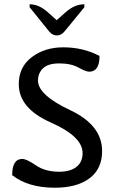

<svg xmlns="http://www.w3.org/2000/svg" viewBox="-20 -881 548 908"><path d="M239.7 6.8Q112.8 6.8 37.6 -52.7Q37.6 -129.4 85.4 -129.4Q105.5 -129.4 149.7 -99.1Q193.8 -68.8 259.8 -68.8Q312 -68.8 341.3 -91.6Q370.6 -114.3 370.6 -157.2Q370.6 -235.4 219.7 -302Q68.8 -368.7 68.8 -482.9Q68.8 -564.5 130.4 -610.8Q191.9 -657.2 278.8 -657.2Q374 -657.2 450.7 -616.2Q450.7 -542 401.9 -542Q386.2 -542 351.1 -561.5Q315.9 -581.1 260.7 -581.1Q207.5 -581.1 183.6 -558.1Q159.7 -535.2 159.7 -500Q159.7 -431.6 311.3 -360.4Q462.9 -289.1 462.9 -167Q462.9 -82 403.1 -37.6Q343.3 6.8 239.7 6.8ZM378.9 -860.8V-846.7L285.2 -732.4Q269.5 -713.4 248.5 -713.4Q228 -713.4 212.4 -732.4L120.1 -846.7V-860.8Q164.1 -860.8 206.1 -823.2L248 -785.6L290.5 -823.2Q333 -860.8 378.9 -860.8Z"/></svg>

Font: Bainsley
Style: Regular
Weight: 400
Designer: Paul James MIller
Foundry: High-Logic / Made with FontCreator
Version: Version 1.411;March 28, 2021;FontCreator 13.0.0.2683 64-bit